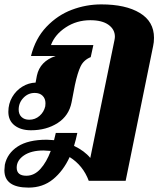

<svg xmlns="http://www.w3.org/2000/svg" viewBox="-57 -583 732 874"><path d="M644 -411Q644 -390 640 -373L515 240H347Q321 170 260 132Q231 195 184.5 233Q138 271 73 271Q-37 271 -37 192Q-37 185 -35 167Q-24 115 23.5 84Q71 53 156 53Q167 53 189 55Q195 33 197 22H295Q289 52 280 81Q328 104 354 136L464 -400Q466 -410 466 -416Q466 -449 437 -470Q408 -491 354 -491Q292 -491 242.5 -458.5Q193 -426 175 -378H368L356 -323Q324 -310 310 -281Q296 -252 284 -196L269 -118Q257 -56 205.5 -23Q154 10 84 10Q38 10 9.5 -12Q-19 -34 -19 -74Q-19 -111 -1.5 -141Q16 -171 44.5 -188.5Q73 -206 105 -207L111 -239Q125 -304 196 -328H84Q104 -408 154.5 -461Q205 -514 270 -538.5Q335 -563 404 -563Q515 -563 579.5 -524Q644 -485 644 -411ZM150 -113Q150 -134 137 -147Q124 -160 101 -160Q71 -160 49.5 -137.5Q28 -115 28 -84Q28 -63 41 -50.5Q54 -38 76 -38Q103 -38 123 -55.5Q143 -73 149 -99Q150 -104 150 -113ZM174 104Q152 102 141 102Q85 102 52 124.5Q19 147 19 180Q19 217 63 217Q99 217 127 186Q155 155 174 104Z"/></svg>

Font: Taviraj ExtraBold
Style: Italic
Weight: 800
Italic angle: -12°
Designer: Katatrad Team
Foundry: CadsonDemak
Version: Version 1.001